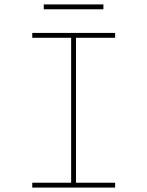

<svg xmlns="http://www.w3.org/2000/svg" viewBox="-20 -849 667 869"><path d="M126 0V-22H302V-678H126V-700H501V-678H324V-22H501V0ZM178 -807V-829H448V-807Z"/></svg>

Font: Lexend Mega Thin
Style: Regular
Weight: 250
Version: Version 1.007